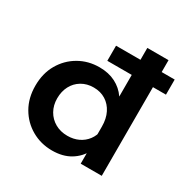

<svg xmlns="http://www.w3.org/2000/svg" viewBox="-165 -870 1017 1035"><g transform="rotate(30 343.0 -352.0)"><path d="M593 0H462V-119L461 -126V-230Q461 -279 443 -315Q425 -351 393 -371Q361 -391 318 -391Q276 -391 243.5 -371.5Q211 -352 193.5 -318.5Q176 -285 176 -242Q176 -199 195 -165.5Q214 -132 247.5 -113Q281 -94 324 -94Q362 -94 392.5 -108.5Q423 -123 443 -149.5Q463 -176 468 -210L497 -192Q500 -135 475.5 -87.5Q451 -40 404.5 -12Q358 16 292 16Q222 16 164.5 -17Q107 -50 73.5 -108Q40 -166 40 -242Q40 -319 73.5 -377Q107 -435 164 -468Q221 -501 291 -501Q348 -501 391 -479Q434 -457 460.5 -418Q487 -379 493 -328H461V-720H593ZM674 -552H309V-646H674Z"/></g></svg>

Font: Wix Madefor Display
Style: Bold
Weight: 700
Designer: Dalton Maag Ltd
Foundry: Dalton Maag Ltd
Version: Version 3.100